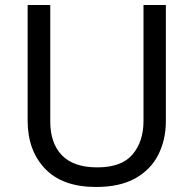

<svg xmlns="http://www.w3.org/2000/svg" viewBox="-20 -734 771 764"><path d="M640 -252Q640 -178 610 -118.5Q580 -59 518.5 -24.5Q457 10 362 10Q229 10 159.5 -62.5Q90 -135 90 -254V-714H180V-251Q180 -164 226.5 -116Q273 -68 367 -68Q464 -68 507.5 -119.5Q551 -171 551 -252V-714H640Z"/></svg>

Font: uguzrati85
Style: Book
Weight: 400
Designer: Jelle Bosma - Monotype Design Team, Universal Thirst
Foundry: Monotype Imaging Inc.
Version: Version 2.106